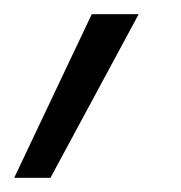

<svg xmlns="http://www.w3.org/2000/svg" viewBox="-49 -138 254 270"><path d="M-29 112 80 -118H146L22 112Z"/></svg>

Font: Ysabeau Office
Style: Italic
Weight: 400
Italic angle: -12°
Designer: Christian Thalmann (Catharsis Fonts)
Version: Version 2.001;gftools[0.9.30]; featfreeze: tnum,lnum,ss02